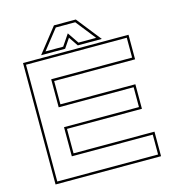

<svg xmlns="http://www.w3.org/2000/svg" viewBox="-123 -963 984 1069"><g transform="rotate(-15 369.0 -429.0)"><path d="M65 0V-700H673V-558.5H206.5V-424H638.5V-282.5H206.5V-141.5H673V0ZM78.5 -13.5H659.5V-128H193V-296H625V-410.5H193V-572H659.5V-686.5H78.5ZM285.5 -858H411.5L523.5 -716H385L348.5 -770L312 -716H173.5ZM292.5 -844 202.5 -730H304.5L348.5 -795L392.5 -730H494.5L404.5 -844Z"/></g></svg>

Font: Tourney Expanded Thin
Style: Regular
Weight: 100
Width: 7
Designer: Tyler Finck
Foundry: Etcetera Type Co
Version: Version 1.010; ttfautohint (v1.8.3)